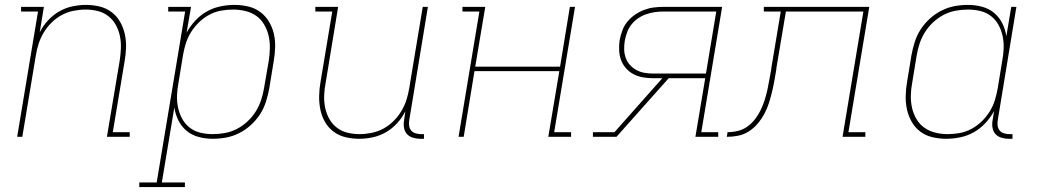

<svg xmlns="http://www.w3.org/2000/svg" viewBox="-20 -558 4240 783"><path d="M50 0 135 -511H66V-530H159L142 -426Q155 -452 175.5 -474.5Q196 -497 221.5 -511.5Q247 -526 275 -532Q303 -538 331 -538Q359 -538 386 -531.5Q413 -525 434.5 -509Q456 -493 469.5 -469.5Q483 -446 489 -419Q495 -392 494 -363.5Q493 -335 488 -307L440 -19H509V0H416L468 -310Q472 -335 473 -361Q474 -387 469 -411Q464 -435 452.5 -456Q441 -477 422 -492Q403 -507 379 -513Q355 -519 329 -519Q305 -519 280 -514Q255 -509 232.5 -497Q210 -485 191 -466.5Q172 -448 158.5 -425.5Q145 -403 137.5 -379.5Q130 -356 126 -331L71 0Z M548 205V186H619L735 -511H666V-530H759L741 -425Q756 -452 777 -474.5Q798 -497 824 -511.5Q850 -526 879 -532Q908 -538 936 -538Q965 -538 992.5 -531.5Q1020 -525 1041.5 -509Q1063 -493 1077 -469.5Q1091 -446 1097 -419.5Q1103 -393 1102 -364Q1101 -335 1096 -307L1078 -197Q1073 -170 1064.5 -143Q1056 -116 1040.5 -92Q1025 -68 1003 -48Q981 -28 955 -15Q929 -2 902 3Q875 8 847 8Q818 8 790 0.5Q762 -7 741 -24.5Q720 -42 707.5 -67Q695 -92 691 -120L640 186H734V205ZM847 -11Q872 -11 897 -15.5Q922 -20 945.5 -32Q969 -44 989 -62.5Q1009 -81 1023 -103.5Q1037 -126 1045 -150.5Q1053 -175 1057 -200L1076 -310Q1080 -336 1080.5 -362Q1081 -388 1075.5 -412Q1070 -436 1057.5 -457.5Q1045 -479 1025.5 -493Q1006 -507 981 -513Q956 -519 930 -519Q906 -519 881 -514.5Q856 -510 833 -497.5Q810 -485 791 -466.5Q772 -448 758.5 -426Q745 -404 737.5 -380Q730 -356 726 -331L708 -221Q703 -196 702 -170Q701 -144 706 -120Q711 -96 722.5 -74.5Q734 -53 753 -38Q772 -23 796.5 -17Q821 -11 847 -11Z M1445 8Q1416 8 1389 1.5Q1362 -5 1340.5 -21Q1319 -37 1305.5 -60.5Q1292 -84 1286.5 -111Q1281 -138 1281.5 -166.5Q1282 -195 1287 -223L1335 -511H1266V-530H1359L1308 -220Q1303 -195 1302 -169Q1301 -143 1306 -119Q1311 -95 1322.5 -74Q1334 -53 1353 -38Q1372 -23 1396.5 -17Q1421 -11 1446 -11Q1470 -11 1495 -16Q1520 -21 1542.5 -33Q1565 -45 1584 -63.5Q1603 -82 1616.5 -104.5Q1630 -127 1637.5 -150.5Q1645 -174 1649 -199L1704 -530H1725L1649 -68Q1647 -57 1648.5 -45.5Q1650 -34 1656.5 -26Q1663 -18 1674 -14.5Q1685 -11 1696 -11H1709V8H1693Q1678 8 1663.5 3.5Q1649 -1 1639.5 -11.5Q1630 -22 1627.5 -37.5Q1625 -53 1628 -68L1633 -104Q1620 -78 1599.5 -55.5Q1579 -33 1553.5 -18.5Q1528 -4 1500 2Q1472 8 1445 8Z M1850 0 1935 -511H1866V-530H1959L1918 -286H2264L2304 -530H2325L2240 -19H2309V0H2216L2261 -268H1915L1871 0Z M2398 0V-19H2486L2681 -239H2644Q2623 -239 2602.5 -242.5Q2582 -246 2564.5 -255Q2547 -264 2533.5 -279Q2520 -294 2513 -312.5Q2506 -331 2505 -352.5Q2504 -374 2507 -395Q2511 -414 2518 -433.5Q2525 -453 2538.5 -469.5Q2552 -486 2569.5 -498Q2587 -510 2606.5 -517.5Q2626 -525 2646 -527.5Q2666 -530 2685 -530H2925L2840 -19H2909V0H2816L2856 -239H2707L2494 0ZM2644 -258H2859L2901 -511H2685Q2668 -511 2650.5 -508.5Q2633 -506 2615.5 -500Q2598 -494 2582.5 -483.5Q2567 -473 2555.5 -458.5Q2544 -444 2537.5 -426.5Q2531 -409 2528 -392Q2525 -374 2525.5 -356Q2526 -338 2532 -321.5Q2538 -305 2549.5 -292.5Q2561 -280 2576 -272Q2591 -264 2608.5 -261Q2626 -258 2644 -258Z M2944 0 2947 -19Q2968 -19 2989 -24Q3010 -29 3028 -42Q3046 -55 3059.5 -72.5Q3073 -90 3082.5 -110Q3092 -130 3098.5 -150.5Q3105 -171 3109.5 -191.5Q3114 -212 3117.5 -233Q3121 -254 3125 -274Q3125 -277 3125.5 -279Q3126 -281 3126 -283L3164 -511H3095V-530H3525L3440 -19H3509V0H3416L3501 -511H3185L3146 -279Q3146 -278 3146 -277.5Q3146 -277 3146 -276V-275Q3142 -252 3138 -229Q3134 -206 3128.5 -183.5Q3123 -161 3116 -138.5Q3109 -116 3097.5 -94.5Q3086 -73 3070 -54Q3054 -35 3033.5 -22Q3013 -9 2990 -4.5Q2967 0 2944 0Z M3839 8Q3810 8 3782.5 1.5Q3755 -5 3733.5 -21Q3712 -37 3698.5 -60.5Q3685 -84 3679 -110.5Q3673 -137 3673.5 -166Q3674 -195 3679 -223L3697 -333Q3702 -360 3710.5 -387Q3719 -414 3734.5 -438Q3750 -462 3772 -482Q3794 -502 3820 -515Q3846 -528 3873 -533Q3900 -538 3928 -538Q3957 -538 3985 -530.5Q4013 -523 4034 -505.5Q4055 -488 4067.5 -463Q4080 -438 4084 -410L4104 -530H4125L4049 -68Q4047 -57 4048.5 -45.5Q4050 -34 4056.5 -26Q4063 -18 4074 -14.5Q4085 -11 4096 -11H4109V8H4093Q4078 8 4063.5 3.5Q4049 -1 4039.5 -11.5Q4030 -22 4027.5 -37.5Q4025 -53 4028 -68L4034 -105Q4019 -78 3998 -55.5Q3977 -33 3951 -18.5Q3925 -4 3896 2Q3867 8 3839 8ZM3845 -11Q3869 -11 3894 -15.5Q3919 -20 3942 -32.5Q3965 -45 3984 -63.5Q4003 -82 4016.5 -104Q4030 -126 4037.5 -150.5Q4045 -175 4049 -199L4067 -309Q4072 -334 4073 -360Q4074 -386 4069 -410Q4064 -434 4052.5 -455.5Q4041 -477 4022 -492Q4003 -507 3978.5 -513Q3954 -519 3928 -519Q3903 -519 3878 -514.5Q3853 -510 3829.5 -498Q3806 -486 3786 -467.5Q3766 -449 3752 -426.5Q3738 -404 3730 -379.5Q3722 -355 3718 -330L3700 -220Q3695 -194 3694.5 -168Q3694 -142 3699.5 -118Q3705 -94 3717.5 -72.5Q3730 -51 3750 -37Q3770 -23 3794.5 -17Q3819 -11 3845 -11Z"/></svg>

Font: Iosevka Slab Thin Extended
Style: Italic
Weight: 100
Width: 7
Italic angle: -9°
Monospace: yes
Designer: Belleve Invis
Foundry: Belleve Invis
Version: Version 11.1.0; ttfautohint (v1.8.3)